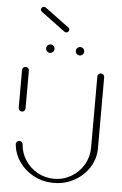

<svg xmlns="http://www.w3.org/2000/svg" viewBox="-55 -832 547 859"><g transform="rotate(5 218.5 -402.5)"><path d="M49.6 -317.8Q43.3 -317.8 38.7 -322.2Q34.1 -326.7 34.1 -333V-503.3Q34.1 -509.6 38.7 -514.1Q43.3 -518.5 49.6 -518.5Q55.9 -518.5 60.4 -514.1Q64.8 -509.6 64.8 -503.3V-333Q64.8 -326.7 60.4 -322.2Q55.9 -317.8 49.6 -317.8ZM387.8 -518.5Q394.1 -518.5 398.5 -514.1Q403 -509.6 403 -503.3V-184.4Q403 -137.8 378.3 -98.3Q353.7 -58.9 311.5 -35.6Q269.3 -12.2 218.9 -12.2Q171.1 -12.2 130.6 -33.1Q90 -54.1 64.6 -90Q39.3 -125.9 35.2 -169.3Q34.4 -175.9 39.1 -180.9Q43.7 -185.9 50.4 -185.9Q56.3 -185.9 60.7 -181.9Q65.2 -177.8 65.6 -171.9Q68.5 -132.6 89.8 -100.4Q111.1 -68.1 145 -49.4Q178.9 -30.7 218.9 -30.7Q260.4 -30.7 295.6 -51.3Q330.7 -71.9 351.5 -107.2Q372.2 -142.6 372.2 -184.4V-503.3Q372.2 -509.6 376.9 -514.1Q381.5 -518.5 387.8 -518.5ZM266.3 -609.3Q266.3 -617 271.9 -622.6Q277.4 -628.1 285.2 -628.1Q293 -628.1 298.5 -622.6Q304.1 -617 304.1 -609.3Q304.1 -601.5 298.5 -595.9Q293 -590.4 285.2 -590.4Q277.4 -590.4 271.9 -595.9Q266.3 -601.5 266.3 -609.3ZM133 -609.3Q133 -617 138.5 -622.6Q144.1 -628.1 151.9 -628.1Q159.6 -628.1 165.2 -622.6Q170.7 -617 170.7 -609.3Q170.7 -601.5 165.2 -595.9Q159.6 -590.4 151.9 -590.4Q144.1 -590.4 138.5 -595.9Q133 -601.5 133 -609.3ZM94.8 -780.4Q94.8 -785.9 98.7 -789.6Q102.6 -793.3 107.8 -793.3Q111.5 -793.3 115.6 -790.7L223.7 -710.7Q228.9 -707 228.9 -700.7Q228.9 -695.2 225 -691.5Q221.1 -687.8 215.9 -687.8Q211.9 -687.8 208.1 -690.4L100 -770.4Q94.8 -774.4 94.8 -780.4Z"/></g></svg>

Font: 26F Galaxy Sans Ultra Light
Style: Regular
Weight: 200
Designer: C₂₉H₂₅N₃O₅
Version: Version 1.100